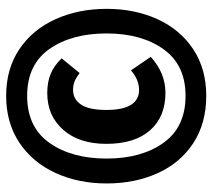

<svg xmlns="http://www.w3.org/2000/svg" viewBox="-54 -746 707 640"><g transform="rotate(-90 300.0 -425.5)"><path d="M591 -424Q591 -330 556.5 -254.5Q522 -179 456.5 -135.5Q391 -92 301 -92Q209 -92 143 -135.5Q77 -179 43 -254.5Q9 -330 9 -424Q9 -518 44 -594.5Q79 -671 145 -715Q211 -759 301 -759Q391 -759 456.5 -715Q522 -671 556.5 -594.5Q591 -518 591 -424ZM92 -424Q92 -308 144.5 -234.5Q197 -161 301 -161Q404 -161 456.5 -234.5Q509 -308 509 -424Q509 -541 457 -615Q405 -689 301 -689Q197 -689 144.5 -615Q92 -541 92 -424ZM426 -574 377 -514Q363 -525 350 -530.5Q337 -536 321 -536Q290 -536 272 -509.5Q254 -483 254 -425Q254 -316 321 -316Q355 -316 386 -343L431 -277Q377 -228 311 -228Q231 -228 186 -279.5Q141 -331 141 -425Q141 -516 188 -569Q235 -622 310 -622Q347 -622 374.5 -610.5Q402 -599 426 -574Z"/></g></svg>

Font: Fira Mono
Style: Bold
Weight: 700
Monospace: yes
Designer: Carrois Corporate & Edenspiekermann AG
Foundry: Carrois Corporate GbR & Edenspiekermann AG
Version: Version 3.206